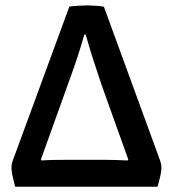

<svg xmlns="http://www.w3.org/2000/svg" viewBox="-20 -708 655 728"><path d="M37.5 0Q28 -37 25.8 -50.2Q23.5 -63.5 23.5 -71.5Q23.5 -79.5 24.8 -85.8Q26 -92 28 -98L243 -683Q257 -685 276.2 -686.2Q295.5 -687.5 309.5 -687.5Q323 -687.5 342.5 -686.2Q362 -685 374 -682.5L587.5 -98Q589.5 -92 590.8 -85.8Q592 -79.5 592 -71.5Q592 -63.5 589.8 -50.2Q587.5 -37 577.5 0ZM466.5 -103 365.5 -385Q350 -430 333.2 -482.5Q316.5 -535 305 -576.5H299.5Q289 -538 274.5 -494Q260 -450 250 -423L135 -103L138 -99.5Q156.5 -101 180.8 -101.5Q205 -102 223.5 -102H381Q399.5 -102 423 -101.2Q446.5 -100.5 463.5 -99.5Z"/></svg>

Font: Signika Negative Medium
Style: Regular
Weight: 500
Designer: Anna Giedry
Foundry: Anna Giedry
Version: Version 2.001